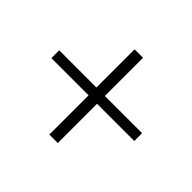

<svg xmlns="http://www.w3.org/2000/svg" viewBox="-133 -796 868 868"><g transform="rotate(45 301.5 -361.5)"><path d="M567 -340V-390H329V-634H275V-390H37V-340H275V-89H329V-340Z"/></g></svg>

Font: Source Han Serif CN
Style: Bold
Weight: 700
Designer: Ryoko NISHIZUKA 西塚涼子 (kana & ideographs); Frank Grießhammer (Latin, Greek & Cyrillic); Wenlong ZHANG 张文龙 (bopomofo); San
Foundry: Adobe
Version: Version 2.003;hotconv 1.1.1;makeotfexe 2.6.0